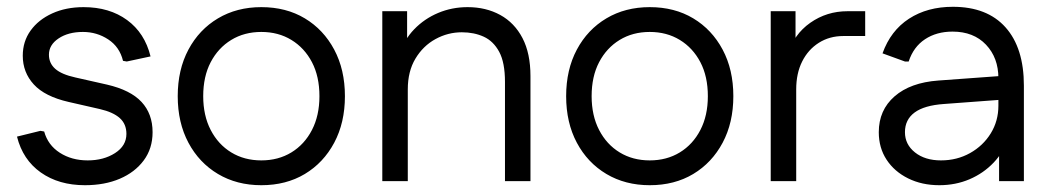

<svg xmlns="http://www.w3.org/2000/svg" viewBox="-20 -533 3098 565"><path d="M230 12Q153 12 100 -25.5Q47 -63 30 -131L99 -148L110 -146Q121 -106 156 -83.5Q191 -61 238 -61Q285 -61 318.5 -82.5Q352 -104 352 -139Q352 -168 332.5 -185.5Q313 -203 274 -212L182 -233Q112 -249 79.5 -284.5Q47 -320 47 -369Q47 -411 70 -443Q93 -475 133.5 -493.5Q174 -512 226 -512Q302 -512 354 -474Q406 -436 423 -367L353 -352L342 -354Q332 -395 298.5 -417Q265 -439 224 -439Q181 -439 152.5 -420Q124 -401 124 -372Q124 -347 142.5 -330.5Q161 -314 202 -305L295 -284Q364 -268 396.5 -233Q429 -198 429 -144Q429 -96 403 -61Q377 -26 332.5 -7Q288 12 230 12Z M749 12Q677 12 621.5 -21Q566 -54 534.5 -113Q503 -172 503 -250Q503 -328 534.5 -387Q566 -446 621.5 -479Q677 -512 749 -512Q822 -512 877 -479Q932 -446 963.5 -387Q995 -328 995 -250Q995 -172 963.5 -113Q932 -54 877 -21Q822 12 749 12ZM749 -61Q799 -61 837.5 -84.5Q876 -108 898 -150.5Q920 -193 920 -250Q920 -308 898 -350Q876 -392 837.5 -415.5Q799 -439 749 -439Q699 -439 660.5 -415.5Q622 -392 600 -350Q578 -308 578 -250Q578 -193 600 -150.5Q622 -108 660.5 -84.5Q699 -61 749 -61Z M1105 0V-500H1178V-355L1156 -374Q1169 -416 1199 -447Q1229 -478 1269.5 -495Q1310 -512 1356 -512Q1410 -512 1452 -489Q1494 -466 1517.5 -421Q1541 -376 1541 -309V0H1466V-292Q1466 -349 1449 -380.5Q1432 -412 1403.5 -425Q1375 -438 1339 -438Q1298 -438 1261.5 -418Q1225 -398 1202.5 -360.5Q1180 -323 1180 -270V0Z M1892 12Q1820 12 1764.5 -21Q1709 -54 1677.5 -113Q1646 -172 1646 -250Q1646 -328 1677.5 -387Q1709 -446 1764.5 -479Q1820 -512 1892 -512Q1965 -512 2020 -479Q2075 -446 2106.5 -387Q2138 -328 2138 -250Q2138 -172 2106.5 -113Q2075 -54 2020 -21Q1965 12 1892 12ZM1892 -61Q1942 -61 1980.5 -84.5Q2019 -108 2041 -150.5Q2063 -193 2063 -250Q2063 -308 2041 -350Q2019 -392 1980.5 -415.5Q1942 -439 1892 -439Q1842 -439 1803.5 -415.5Q1765 -392 1743 -350Q1721 -308 1721 -250Q1721 -193 1743 -150.5Q1765 -108 1803.5 -84.5Q1842 -61 1892 -61Z M2248 0V-500H2321V-355L2299 -374Q2316 -432 2364.5 -466Q2413 -500 2474 -500H2526V-427H2462Q2421 -427 2389.5 -407Q2358 -387 2340.5 -352Q2323 -317 2323 -270V0Z M2744 12Q2693 12 2652.5 -8Q2612 -28 2589 -63Q2566 -98 2566 -144Q2566 -209 2612.5 -249.5Q2659 -290 2741 -296L2933 -310V-240L2758 -227Q2700 -223 2671.5 -202Q2643 -181 2643 -144Q2643 -108 2672.5 -84.5Q2702 -61 2749 -61Q2796 -61 2834.5 -82.5Q2873 -104 2895.5 -140.5Q2918 -177 2918 -222V-303Q2918 -363 2881.5 -401.5Q2845 -440 2783 -440Q2736 -440 2702 -417.5Q2668 -395 2654 -352H2643L2577 -376Q2601 -443 2655 -478Q2709 -513 2784 -513Q2885 -513 2939 -452.5Q2993 -392 2993 -281V0H2920V-145L2946 -126Q2934 -86 2904 -54.5Q2874 -23 2833 -5.5Q2792 12 2744 12Z"/></svg>

Font: Fustat
Style: Regular
Weight: 400
Designer: Mohamed Gaber, Khaled Hosny, Laura Garcia Mut
Foundry: Kief Type Foundry, Alif Type Foundry, Hard Type Foundry
Version: Version 1.007